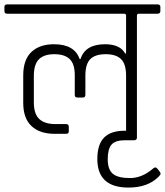

<svg xmlns="http://www.w3.org/2000/svg" viewBox="-34 -643 746 868"><path d="M658 119Q663 114 668.5 114Q674 114 683 126Q692 138 692 142.5Q692 147 683 156Q634 205 547 205Q406 205 406 76Q406 10 436.5 -21Q467 -52 530 -52H536V-301Q536 -353 513.5 -375.5Q491 -398 444 -398Q397 -398 374.5 -376Q352 -354 352 -301V-214Q352 -202 340 -202H316Q304 -202 304 -214V-303Q304 -354 281 -376Q258 -398 211.5 -398Q165 -398 142 -375Q119 -352 119 -300V-180Q119 -128 143.5 -105Q168 -82 217 -82H265Q277 -82 277 -70V-49Q277 -38 265 -38H213Q146 -38 108.5 -73Q71 -108 71 -178V-302Q71 -373 108 -408Q145 -443 210 -443Q303 -443 326 -376H330Q351 -443 441 -443Q509 -443 532 -401H536V-572Q536 -581 527 -581H-2Q-14 -581 -14 -593V-612Q-14 -623 -2 -623H678Q691 -623 691 -612V-593Q691 -581 678 -581H594Q585 -581 585 -572V-21Q585 -9 572 -9H531Q487 -9 470 11Q453 31 453 77Q453 123 476 142.5Q499 162 553.5 162Q608 162 658 119Z"/></svg>

Font: Rajdhani
Style: Regular
Weight: 400
Designer: Satya Rajpurohit, Jyotish Sonowal
Foundry: Indian Type Foundry
Version: Version 1.201 February 1, 2022